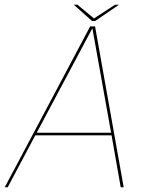

<svg xmlns="http://www.w3.org/2000/svg" viewBox="-39 -788 632 808"><path d="M-19 0H-6.5L109.5 -218.5H430.5L469 0H481.5L361 -677H340.5ZM115.5 -229.5 349 -667.5H350L428.5 -229.5ZM348.5 -699.5H361.5L461.5 -768H445L356.5 -710.5L287 -768H271.5Z"/></svg>

Font: Anybody Thin Thin
Style: Italic
Weight: 250
Italic angle: -10°
Version: Version 1.113;gftools[0.9.25]